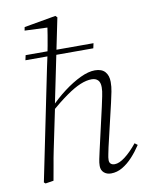

<svg xmlns="http://www.w3.org/2000/svg" viewBox="-85 -808 691 883"><g transform="rotate(-10 260.5 -366.0)"><path d="M362 13Q342 13 329 1.5Q316 -10 316 -30Q316 -45 319.5 -61Q323 -77 328 -100L373 -297Q378 -321 383 -344Q388 -367 388 -385Q388 -408 377.5 -418.5Q367 -429 348 -429Q324 -429 295 -417Q266 -405 229 -379Q192 -353 143 -311L138 -331H146Q183 -370 223.5 -400.5Q264 -431 302 -449Q340 -467 370 -467Q402 -467 417.5 -449.5Q433 -432 433 -402Q433 -379 428.5 -357Q424 -335 418 -308L371 -108Q368 -92 364.5 -76.5Q361 -61 361 -49Q361 -38 367.5 -32Q374 -26 386 -26Q407 -26 435 -47.5Q463 -69 492 -105L505 -95Q486 -66 463.5 -41.5Q441 -17 415.5 -2Q390 13 362 13ZM57 6 50 0 156 -518Q167 -567 176 -615.5Q185 -664 192 -713L204 -698L84 -703L87 -719L235 -745L243 -737L162 -343L161 -334L134 -204Q127 -170 120 -136.5Q113 -103 107.5 -69.5Q102 -36 95 0ZM64 -568 69 -591H386L381 -568Z"/></g></svg>

Font: Source Serif 4 36pt Light
Style: Italic
Weight: 300
Italic angle: -12°
Designer: Frank Grießhammer
Foundry: Adobe Systems Incorporated
Version: Version 4.004;hotconv 1.0.116;makeotfexe 2.5.65601